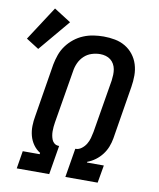

<svg xmlns="http://www.w3.org/2000/svg" viewBox="-122 -913 814 984"><g transform="rotate(10 284.5 -420.5)"><path d="M33 0 48 -92H136L137 -99Q116 -112 101.5 -132.5Q87 -153 80.5 -177.5Q74 -202 74.5 -228.5Q75 -255 80 -281L125 -557Q130 -583 139 -608.5Q148 -634 164.5 -656.5Q181 -679 203 -696.5Q225 -714 250.5 -724.5Q276 -735 302.5 -739Q329 -743 355 -743Q385 -743 414 -737.5Q443 -732 467.5 -717.5Q492 -703 509.5 -680.5Q527 -658 535.5 -630.5Q544 -603 544 -573Q544 -543 539 -513L494 -237Q490 -214 481.5 -192.5Q473 -171 458.5 -152Q444 -133 424.5 -118.5Q405 -104 383 -96L382 -92H470L454 0H286L311 -151H313Q329 -151 343.5 -162Q358 -173 367 -188Q376 -203 380.5 -219.5Q385 -236 388 -252L434 -528Q436 -543 436.5 -558Q437 -573 434.5 -587Q432 -601 425 -613.5Q418 -626 407 -634.5Q396 -643 382 -647Q368 -651 353 -651Q353 -651 353 -651Q353 -651 353 -651Q331 -651 309 -644Q287 -637 270 -621Q253 -605 243.5 -584Q234 -563 231 -542L185 -266Q183 -254 182 -242.5Q181 -231 181 -219.5Q181 -208 183 -197Q185 -186 189 -176Q193 -166 201.5 -159Q210 -152 222 -151H227L202 0ZM35 -622 -31 -664 84 -841 172 -785Z"/></g></svg>

Font: Iosevka Curly Slab SmBdEx
Style: Italic
Weight: 600
Width: 7
Italic angle: -9°
Monospace: yes
Designer: Belleve Invis
Foundry: Belleve Invis
Version: Version 11.1.0; ttfautohint (v1.8.3)